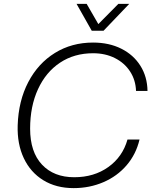

<svg xmlns="http://www.w3.org/2000/svg" viewBox="-20 -958 784 988"><path d="M71 -313Q75 -439 125.5 -535.5Q176 -632 262.5 -685.5Q349 -739 459 -739Q541 -739 604 -707.5Q667 -676 702.5 -619.5Q738 -563 739 -490H680Q678 -546 649.5 -590Q621 -634 571.5 -659Q522 -684 459 -684Q362 -684 289 -635.5Q216 -587 175.5 -499Q135 -411 135 -296Q135 -176 196 -111Q257 -46 362 -46Q464 -46 537.5 -98.5Q611 -151 636 -240H698Q680 -164 631.5 -107.5Q583 -51 512 -20.5Q441 10 359 10Q269 10 203 -30.5Q137 -71 102.5 -144Q68 -217 71 -313ZM374 -938H426L486 -834L589 -938H645L513 -800H452Z"/></svg>

Font: Mona Sans Light
Style: Italic
Weight: 300
Italic angle: -11.7°
Designer: Deni Anggara
Foundry: GitHub
Version: Version 2.000